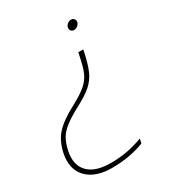

<svg xmlns="http://www.w3.org/2000/svg" viewBox="-176 -655 857 939"><g transform="rotate(-30 253.0 -185.5)"><path d="M336 -519Q336 -531 346 -540.5Q356 -550 368 -550Q377 -550 383.5 -544Q390 -538 390 -529Q390 -517 379.5 -507.5Q369 -498 357 -498Q348 -498 342 -504Q336 -510 336 -519ZM6 39Q6 19 10 0Q23 -64 58.5 -103Q94 -142 174 -184Q226 -212 252.5 -235.5Q279 -259 292 -289Q305 -319 316 -374L320 -394H348L344 -374Q331 -315 315.5 -280.5Q300 -246 271.5 -220.5Q243 -195 190 -167Q133 -137 102.5 -113Q72 -89 58 -63.5Q44 -38 36 0Q32 17 32 38Q32 92 71.5 123.5Q111 155 188 155Q237 155 280.5 147Q324 139 370 122L364 147Q280 179 182 179Q99 179 52.5 141Q6 103 6 39Z"/></g></svg>

Font: Prompt Thin
Style: Italic
Weight: 250
Italic angle: -12°
Designer: Katatrad Team
Foundry: CadsonDemak
Version: Version 1.001